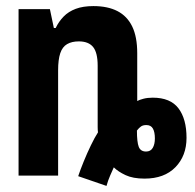

<svg xmlns="http://www.w3.org/2000/svg" viewBox="-20 -577 640 631"><path d="M237 2Q244 -19 255 -46Q266 -73 278.5 -99Q291 -125 302 -142Q301 -150 301 -159Q301 -168 301 -175V-361Q301 -404 286 -422.5Q271 -441 239 -441Q216 -441 200.5 -432Q185 -423 178 -402Q171 -381 171 -346V0H41V-547H144L157 -485H163Q173 -506 189 -522.5Q205 -539 229 -548Q253 -557 287 -557Q334 -557 366 -540.5Q398 -524 414.5 -490Q431 -456 431 -402V-245Q438 -249 451.5 -252.5Q465 -256 482 -256Q540 -256 566.5 -221Q593 -186 593 -124Q593 -65 556.5 -27.5Q520 10 455 10Q417 10 392.5 -1.5Q368 -13 354 -27Q349 -16 342 0Q335 16 330 34ZM460 -79Q475 -79 482 -91Q489 -103 489 -122Q489 -143 482.5 -154.5Q476 -166 461 -166Q450 -166 443.5 -161.5Q437 -157 430 -148Q430 -110 436 -94.5Q442 -79 460 -79Z"/></svg>

Font: Noto Sans Mono
Style: Bold
Weight: 700
Designer: Monotype Design Team
Foundry: Monotype Imaging Inc.
Version: Version 2.014